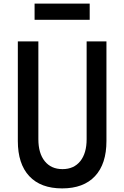

<svg xmlns="http://www.w3.org/2000/svg" viewBox="-20 -1030 690 1066"><path d="M79 -800H193V-257Q193 -179 228.5 -135Q264 -91 327 -91Q390 -91 425.5 -135Q461 -179 461 -257V-800H571V-247Q571 -120 507.5 -52Q444 16 325 16Q206 16 142.5 -52Q79 -120 79 -247ZM172 -920V-1010H478V-920Z"/></svg>

Font: Martian Mono SemiCondensed
Style: Regular
Weight: 400
Width: 4
Designer: Roman Shamin
Foundry: Evil Martians
Version: Version 1.000